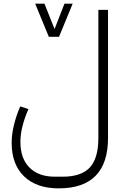

<svg xmlns="http://www.w3.org/2000/svg" viewBox="-20 -794 694 1054"><path d="M302 240Q180 240 112 174Q44 108 44 -10Q44 -56 56.5 -107.5Q69 -159 91 -210L136 -195Q116 -150 104 -103.5Q92 -57 92 -15Q92 76 142 126Q192 176 281 176H324Q426 176 473 125.5Q520 75 520 -37V-740H573V-37Q573 240 302 240ZM173 -774H224L279 -636H280L334 -774H379L304 -592H248Z"/></svg>

Font: IBM Plex Sans Arabic Light
Style: Regular
Weight: 300
Designer: Mike Abbink, Paul van der Laan, Pieter van Rosmalen, Wael Morcos, Khajak Apelian
Foundry: Bold Monday
Version: Version 1.2